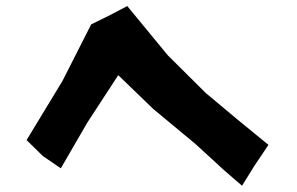

<svg xmlns="http://www.w3.org/2000/svg" viewBox="-20 -672 966 624"><path d="M66.4 -216.8 119.1 -165 177.7 -125 263.7 -273.4 364.3 -427.7 477.5 -318.4 615.2 -204.1 710 -117.2 766.6 -68.4 806.6 -132.8 852.5 -201.2 751 -284.2 649.4 -369.1 525.4 -492.2 393.6 -652.3 332 -620.1 276.4 -592.8 182.6 -408.2Z"/></svg>

Font: MaokenAssortedSans-Lite
Style: Lite
Weight: 400
Version: Version 1.400